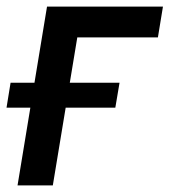

<svg xmlns="http://www.w3.org/2000/svg" viewBox="-28 -559 512 579"><path d="M463.4 -539.1 448.2 -446.3H205.1L131.3 0H24.9L113.8 -539.1ZM-8.3 -234.4 3.9 -309.6H332.5L319.8 -234.4Z"/></svg>

Font: Inter 18pt Medium
Style: Italic
Weight: 500
Italic angle: -9.3988°
Designer: Rasmus Andersson
Foundry: rsms
Version: Version 4.001;git-66647c0bb